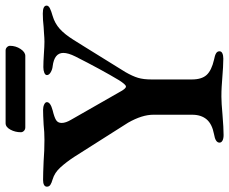

<svg xmlns="http://www.w3.org/2000/svg" viewBox="-88 -744 837 702"><g transform="rotate(-90 331.0 -392.5)"><path d="M161 -9Q161 -24 192 -29Q229 -36 246 -56Q263 -76 263 -109V-251Q263 -292 234 -343L109 -540Q90 -569 70.5 -590.5Q51 -612 27 -619Q13 -623 6.5 -627.5Q0 -632 0 -640Q0 -647 6.5 -650.5Q13 -654 24 -654Q47 -654 93 -652Q131 -649 171 -649Q200 -649 227 -652Q263 -654 281 -654Q292 -654 300.5 -650Q309 -646 309 -640Q309 -627 279 -619Q254 -613 243.5 -606.5Q233 -600 233 -586Q233 -571 245 -551L345 -376Q358 -351 366 -351Q370 -351 376 -358Q382 -365 389 -376Q428 -441 476 -536Q489 -562 489 -580Q489 -613 440 -619Q429 -620 418.5 -626Q408 -632 408 -640Q408 -646 416.5 -649.5Q425 -653 437 -653Q456 -653 486 -651Q514 -649 530 -649Q543 -649 559.5 -650.5Q576 -652 584 -652Q610 -655 633 -655Q662 -655 662 -641Q662 -634 652 -629Q642 -624 624 -619Q597 -611 577 -593Q557 -575 537 -543L512 -503L419 -353Q404 -327 398 -307Q392 -287 392 -258V-110Q392 -74 408.5 -56Q425 -38 464 -29Q480 -26 487.5 -21.5Q495 -17 495 -9Q495 -2 487.5 1.5Q480 5 468 5Q442 5 394 1Q382 0 365.5 -1Q349 -2 329 -2Q307 -2 263 2Q215 6 189 6Q176 6 168.5 2Q161 -2 161 -9ZM199 -735Q199 -756 208.5 -773.5Q218 -791 232 -791H498Q505 -791 510 -786Q515 -781 515 -775Q515 -754 503.5 -736.5Q492 -719 478 -719H217Q209 -719 204 -724Q199 -729 199 -735Z"/></g></svg>

Font: EB Garamond SemiBold
Style: Regular
Weight: 600
Designer: Georg Duffner and Octavio Pardo
Foundry: Georg Duffner
Version: Version 1.000